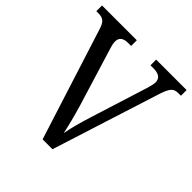

<svg xmlns="http://www.w3.org/2000/svg" viewBox="-189 -859 1003 1003"><g transform="rotate(45 312.5 -357.0)"><path d="M78 -619 275 0H348L537 -594C558 -659 571 -672 608 -672H625V-714H400V-672H421C462 -672 482 -658 482 -627C482 -614 477 -597 472 -579L372 -261C352 -198 339 -149 330 -101C320 -148 307 -200 289 -261L189 -587C184 -603 181 -616 181 -629C181 -658 199 -672 236 -672H257V-714H0V-672H13C49 -672 65 -661 78 -619Z"/></g></svg>

Font: Noto Serif Ethiopic SemiCondensed
Style: Regular
Weight: 400
Width: 4
Designer: Monotype Design Team
Foundry: Monotype Imaging Inc.
Version: Version 2.102